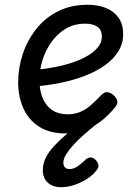

<svg xmlns="http://www.w3.org/2000/svg" viewBox="-20 -539 566 803"><path d="M253 19Q188 19 144 -9Q100 -37 78 -85.5Q56 -134 56 -195Q56 -255 75 -312.5Q94 -370 131 -417Q168 -464 222 -491.5Q276 -519 346 -519Q391 -519 424.5 -505Q458 -491 476.5 -464Q495 -437 495 -396Q495 -357 475 -324.5Q455 -292 419.5 -266.5Q384 -241 336.5 -222.5Q289 -204 233 -192.5Q177 -181 117 -177L125 -247Q165 -250 205 -257.5Q245 -265 281.5 -277Q318 -289 346 -305.5Q374 -322 390 -342Q406 -362 406 -385Q406 -414 387.5 -427Q369 -440 336 -440Q291 -440 256 -419.5Q221 -399 196 -364.5Q171 -330 158 -288.5Q145 -247 145 -205Q145 -160 159 -127.5Q173 -95 199 -78Q225 -61 262 -61Q293 -61 317 -71.5Q341 -82 361.5 -100.5Q382 -119 403 -141Q416 -155 429.5 -153.5Q443 -152 455 -141Q468 -129 470.5 -117Q473 -105 462 -91Q430 -52 396 -27.5Q362 -3 326 8Q290 19 253 19ZM236 244Q201 244 180 225Q159 206 159 173Q159 146 171 121.5Q183 97 205.5 72.5Q228 48 258 22.5Q288 -3 325 -31H388V-24Q360 -1 334 21.5Q308 44 288.5 65.5Q269 87 257 106Q245 125 245 141Q245 154 251.5 161Q258 168 271 168Q288 168 304 157Q320 146 340 127Q347 121 357 119.5Q367 118 378 128Q387 136 390.5 147Q394 158 388 167Q373 190 346.5 207.5Q320 225 291 234.5Q262 244 236 244Z"/></svg>

Font: Playwrite ZA
Style: Regular
Weight: 400
Designer: Veronika Burian, José Scaglione
Foundry: TypeTogether
Version: Version 1.002